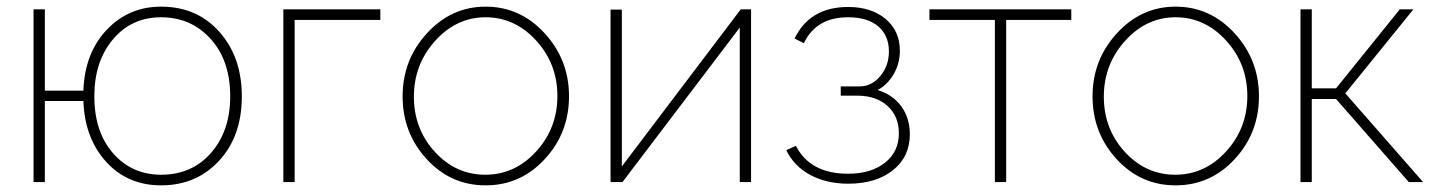

<svg xmlns="http://www.w3.org/2000/svg" viewBox="-20 -548 4335 578"><path d="M465 10Q364 10 299.5 -61Q235 -132 231 -244H115V0H81V-520H115V-275H231Q235 -388 301 -458Q367 -528 465 -528Q573 -528 640.5 -452Q708 -376 708 -258Q708 -138 639.5 -64Q571 10 465 10ZM465 -22Q558 -22 615.5 -88Q673 -154 673 -258Q673 -366 614 -431Q555 -496 465 -496Q376 -496 320 -429.5Q264 -363 264 -258Q264 -151 320.5 -86.5Q377 -22 465 -22Z M833 0V-520H1125V-488H867V0Z M1442 -528Q1546 -528 1619.5 -448Q1693 -368 1693 -258Q1693 -148 1620 -69Q1547 10 1442 10Q1337 10 1264.5 -69Q1192 -148 1192 -258Q1192 -368 1265.5 -448Q1339 -528 1442 -528ZM1289 -91Q1352 -22 1441 -22Q1530 -22 1594 -92Q1658 -162 1658 -259Q1658 -356 1594 -426Q1530 -496 1442 -496Q1354 -496 1290 -425Q1226 -354 1226 -257Q1226 -160 1289 -91Z M1818 0V-519H1852V-47L2210 -520H2241V0H2207V-465L1854 0Z M2534 5Q2468 5 2419 -21.5Q2370 -48 2347 -96L2376 -109Q2419 -25 2533 -25Q2602 -25 2644 -58Q2686 -91 2686 -147Q2686 -197 2653 -228Q2620 -259 2564 -260H2511V-288H2569Q2604 -288 2630 -319Q2656 -350 2656 -393Q2656 -441 2624 -468.5Q2592 -496 2533 -496Q2437 -496 2400 -418L2372 -432Q2418 -527 2533 -527Q2603 -527 2646 -491Q2689 -455 2689 -395Q2689 -357 2670.5 -325Q2652 -293 2622 -277Q2668 -263 2693.5 -227.5Q2719 -192 2719 -144Q2719 -76 2668 -35.5Q2617 5 2534 5Z M2975 0V-488H2778V-520H3205V-488H3009V0Z M3519 -528Q3623 -528 3696.5 -448Q3770 -368 3770 -258Q3770 -148 3697 -69Q3624 10 3519 10Q3414 10 3341.5 -69Q3269 -148 3269 -258Q3269 -368 3342.5 -448Q3416 -528 3519 -528ZM3366 -91Q3429 -22 3518 -22Q3607 -22 3671 -92Q3735 -162 3735 -259Q3735 -356 3671 -426Q3607 -496 3519 -496Q3431 -496 3367 -425Q3303 -354 3303 -257Q3303 -160 3366 -91Z M3895 0V-520H3929V-282H4002L4194 -520H4235L4030 -267L4264 0H4221L4002 -250H3929V0Z"/></svg>

Font: Raleway-v4020 ExtraLight
Style: Regular
Weight: 275
Designer: Matt McInerney, Pablo Impallari, Rodrigo Fuenzalida
Foundry: Matt McInerney, Pablo Impallari, Rodrigo Fuenzalida
Version: Version 4.020;PS 004.020;hotconv 1.0.88;makeotf.lib2.5.64775